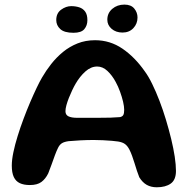

<svg xmlns="http://www.w3.org/2000/svg" viewBox="-20 -774 796 814"><path d="M644.5 20Q620.5 20 602.2 9.8Q584 -0.5 570.5 -22.5Q565.5 -34.5 560.5 -50Q555.5 -65.5 550.5 -81.8Q545.5 -98 540 -113.2Q534.5 -128.5 528.5 -140Q520.5 -155.5 510 -163.2Q499.5 -171 481 -174Q472 -175.5 454.8 -177Q437.5 -178.5 416.8 -179.5Q396 -180.5 377.5 -180.5Q349.5 -180.5 320.8 -179Q292 -177.5 271 -175.5Q252.5 -173 242.5 -166.8Q232.5 -160.5 226 -147Q219.5 -134 212.8 -115.8Q206 -97.5 199 -77.5Q192 -57.5 184.5 -39Q173 -15.5 155.5 -2.5Q138 10.5 106.5 10.5Q81 10.5 64 2.5Q47 -5.5 38.5 -23.5Q30 -41.5 30 -72Q30 -96.5 36.8 -128.8Q43.5 -161 54.8 -197.2Q66 -233.5 79.8 -270.2Q93.5 -307 108 -340.8Q122.5 -374.5 135.5 -401.8Q148.5 -429 158 -445Q175 -474.5 197.2 -502.8Q219.5 -531 247.2 -553.8Q275 -576.5 308.8 -590Q342.5 -603.5 383 -603.5Q446.5 -603.5 499 -567.8Q551.5 -532 593.5 -472Q609.5 -450.5 625.2 -418.2Q641 -386 656 -347Q671 -308 683.5 -266.5Q696 -225 705.8 -184.8Q715.5 -144.5 720.8 -109.8Q726 -75 726 -49.5Q726 -11.5 704 4.2Q682 20 644.5 20ZM489 -277.5Q499.5 -280 503 -287Q506.5 -294 506.5 -308.5Q506.5 -322.5 501.8 -342.8Q497 -363 489 -385.2Q481 -407.5 470.5 -426.5Q455.5 -454.5 435.5 -473.2Q415.5 -492 392 -492Q365.5 -492 342 -471Q318.5 -450 300.5 -419Q293.5 -407 286 -391.2Q278.5 -375.5 272 -359Q265.5 -342.5 261.5 -327.8Q257.5 -313 257.5 -302.5Q257.5 -287 270.2 -280.8Q283 -274.5 308 -274.5Q355 -274.5 389.5 -274.5Q424 -274.5 448.5 -275.2Q473 -276 489 -277.5ZM291.5 -635Q252.5 -635 235.5 -650.8Q218.5 -666.5 218.5 -689Q218.5 -718 239.2 -733Q260 -748 282 -748Q300 -748 315.8 -743Q331.5 -738 341 -725Q350.5 -712 350.5 -688.5Q350.5 -666 337.5 -650.5Q324.5 -635 291.5 -635ZM499.5 -636Q471.5 -636 453.2 -651.8Q435 -667.5 435 -690.5Q435 -718.5 456 -736.5Q477 -754.5 507.5 -754.5Q535.5 -754.5 549.2 -737.8Q563 -721 563 -700Q563 -673.5 545.5 -654.8Q528 -636 499.5 -636Z"/></svg>

Font: Gluten Thin Medium
Style: Regular
Weight: 500
Version: Version 1.300